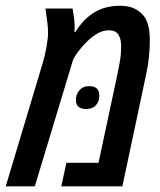

<svg xmlns="http://www.w3.org/2000/svg" viewBox="-54 -660 566 680"><path d="M-33.7 0 98.1 -439.5Q105 -462.4 110.6 -493.4Q116.2 -524.4 116.2 -545.4Q116.2 -558.1 114.3 -575.2Q112.3 -592.3 106.9 -629.9H203.1Q206.1 -613.8 208 -597.9Q210 -582 210.4 -567.9Q210.9 -562 210.4 -556.9Q210 -551.8 209.5 -546.4H212.9Q240.2 -591.3 279.1 -615.5Q317.9 -639.6 371.1 -639.6Q405.3 -639.6 427 -627.2Q448.7 -614.7 460 -596.7Q476.6 -569.8 476.6 -517.6Q476.6 -487.3 473.1 -455.1Q469.7 -422.9 460.9 -383.8L379.4 0H163.1L181.2 -83.5H294.9L360.4 -390.1Q367.2 -421.9 371.1 -445.6Q375 -469.2 375 -497.6Q375 -522 365.2 -537.4Q355.5 -552.7 332 -552.7Q309.6 -552.7 289.6 -540.5Q269.5 -528.3 252.4 -511.2Q226.6 -484.9 211.4 -460.4L205.1 -449.2L69.3 0ZM251.5 -273.9Q214.8 -273.9 214.8 -305.7Q214.8 -325.7 227.3 -340.3Q239.7 -355 261.7 -355Q297.9 -355 297.9 -321.3Q297.9 -301.3 285.9 -287.6Q273.9 -273.9 251.5 -273.9Z"/></svg>

Font: Open Sans Condensed SemiBold
Style: Italic
Weight: 600
Width: 3
Italic angle: -12°
Designer: Monotype Design Team
Foundry: Monotype Imaging Inc.
Version: Version 3.000; ttfautohint (v1.8.4)